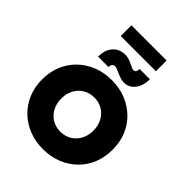

<svg xmlns="http://www.w3.org/2000/svg" viewBox="-303 -1266 1432 1432"><g transform="rotate(45 412.5 -550.0)"><path d="M41 -354Q41 -434 68.5 -500Q96 -566 146 -615Q196 -664 264 -691Q332 -718 413 -718Q494 -718 561.5 -691Q629 -664 679.5 -615Q730 -566 757 -500Q784 -434 784 -355Q784 -275 757 -208.5Q730 -142 679.5 -93Q629 -44 561.5 -17Q494 10 413 10Q332 10 264 -17Q196 -44 146 -93Q96 -142 68.5 -208.5Q41 -275 41 -354ZM582 -354Q582 -393 569.5 -426Q557 -459 534 -483.5Q511 -508 480 -521Q449 -534 413 -534Q376 -534 345 -521Q314 -508 291 -483.5Q268 -459 255.5 -426.5Q243 -394 243 -354Q243 -315 255.5 -282Q268 -249 291 -224.5Q314 -200 345 -187Q376 -174 413 -174Q449 -174 480 -187Q511 -200 534 -224.5Q557 -249 569.5 -282Q582 -315 582 -354ZM410 -790Q391 -799 379 -803.5Q367 -808 357 -808Q342 -808 334 -797.5Q326 -787 326 -769H216Q216 -840 252.5 -881.5Q289 -923 350 -923Q366 -923 382.5 -919Q399 -915 429 -901Q446 -892 456 -888Q466 -884 475 -884Q488 -884 494.5 -895Q501 -906 500 -923H609Q609 -880 594.5 -844.5Q580 -809 553 -788.5Q526 -768 491 -768Q473 -768 454 -773.5Q435 -779 410 -790ZM227 -997V-1110H598V-997Z"/></g></svg>

Font: Mach ExtraBold
Style: Regular
Weight: 800
Version: Version 1.002